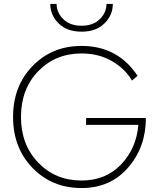

<svg xmlns="http://www.w3.org/2000/svg" viewBox="-20 -941 808 970"><path d="M234 -921H266Q266 -878 299.5 -844.5Q333 -811 392 -811Q451 -811 484.5 -844.5Q518 -878 518 -921H550Q550 -865 508 -823Q466 -781 392 -781Q318 -781 276 -823Q234 -865 234 -921ZM415 -310V-345H717Q717 -198 627.5 -94.5Q538 9 392 9Q243 9 144.5 -92.5Q46 -194 46 -350Q46 -506 144.5 -607.5Q243 -709 392 -709Q575 -709 675 -558L647 -534Q610 -596 543.5 -633.5Q477 -671 392 -671Q260 -671 173 -581Q86 -491 86 -350Q86 -210 173 -119.5Q260 -29 392 -29Q514 -29 591.5 -110Q669 -191 679 -310Z"/></svg>

Font: Renner
Style: Thin
Weight: 200
Version: Version 003.000 ; ttfautohint (v0.97) -l 8 -r 50 -G 200 -x 1